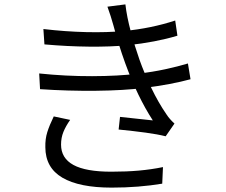

<svg xmlns="http://www.w3.org/2000/svg" viewBox="-20 -817 1040 885"><path d="M552.6 -674.2Q677.2 -686.2 787.6 -722.4L797.8 -652.4Q697.8 -622.4 569.2 -608.6Q491.2 -601 390.6 -602Q290 -603 184.8 -612.4L180 -683.2Q282 -671.2 378.2 -669Q474.4 -666.8 552.6 -674.2ZM617.6 -477.6Q683.2 -485.2 741.5 -497.8Q799.8 -510.4 846.2 -524.4L858.2 -451.8Q770.6 -427.8 644 -411.6Q551.8 -400 422.8 -398.6Q293.8 -397.2 164.6 -406L160.6 -478.4Q283 -465.6 404.5 -465.9Q526 -466.2 617.6 -477.6ZM475.2 -786.2 558 -796.8Q564.6 -739.8 582.8 -672Q601 -604.2 623 -541.6Q645.6 -478.2 677.6 -411.4Q709.6 -344.6 747.2 -290Q760.8 -268.8 784.2 -247.4L743.6 -188.8Q706.4 -198.2 651.7 -205.6Q597 -213 526.8 -220L533.2 -278.2L684.4 -262Q613.4 -371.2 557 -526.2Q526.4 -610.8 503.2 -698.6Q491.4 -741.6 475.2 -786.2ZM261.4 -150.6Q261.4 -87.8 318.4 -56.7Q375.4 -25.6 493.2 -25.6Q563.4 -25.6 620.3 -30.7Q677.2 -35.8 731.2 -46.8L727.8 29.6Q674.6 38.4 616.2 43.1Q557.8 47.8 494.8 47.8Q345.6 47.8 267.5 2Q189.4 -43.8 189 -138.2Q188 -176.2 198 -208Q208 -239.8 227.8 -280.4L303.4 -264.4Q283 -235.4 272.2 -208.7Q261.4 -182 261.4 -150.6Z"/></svg>

Font: 寒蝉端黑体 Light
Style: Regular
Weight: 300
Designer: ChillDuanSans {Warren2060}; 
Source Han Sans {Ryoko NISHIZUKA 西塚涼子 (kana, bopomofo & ideographs); Paul D. Hunt (Latin, G
Foundry: ChillType&Adobe
Version: Version 1.300;Glyphs 3.3 (3306)